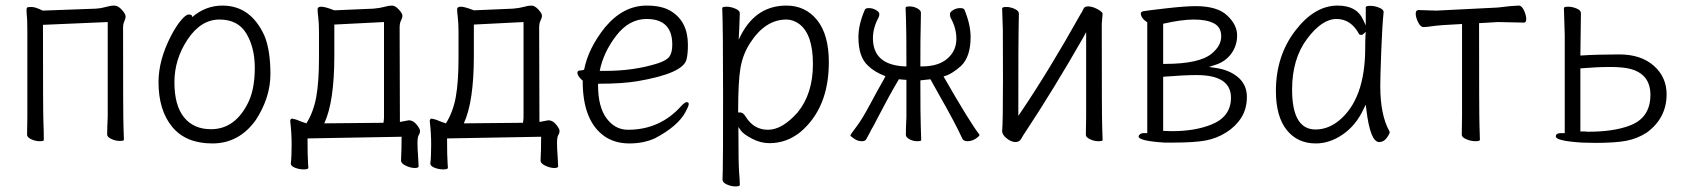

<svg xmlns="http://www.w3.org/2000/svg" viewBox="-20 -501 6040 688"><path d="M137 1Q137 5 122 5Q107 5 92 -2Q77 -9 77 -18Q77 -43 78 -81V-386Q78 -432 76 -445L75 -465Q75 -470 77 -474Q80 -476 93.5 -476Q107 -476 133 -463L324 -470Q342 -471 359 -476Q376 -481 389.5 -481Q403 -481 416.5 -466Q430 -451 430 -442.5Q430 -434 425.5 -424.5Q421 -415 421 -402Q421 -84 422.5 -48Q424 -12 424 0Q424 4 409 4Q394 4 379 -3Q364 -10 364 -19Q364 -44 366 -82V-422L134 -412V-407Q134 -100 135.5 -67Q137 -34 137 1ZM75 -465Z M896 -70Q836 13 741 13Q646 13 597 -46.5Q548 -106 548 -207Q548 -285 592 -371Q610 -406 628 -427.5Q646 -449 655.5 -449Q665 -449 667 -446L669 -440Q717 -481 777 -481Q879 -481 928 -372Q949 -320 949 -235.5Q949 -151 896 -70ZM736 -38Q825 -38 872 -139Q893 -186 893 -258Q893 -330 863 -380.5Q833 -431 766.5 -431Q700 -431 652.5 -360Q605 -289 605 -206Q605 -123 639.5 -80.5Q674 -38 736 -38ZM928 -372Z M1085 100Q1085 106 1068.5 106Q1052 106 1037 100Q1022 94 1022 85Q1025 62 1025 18Q1025 -26 1020 -66Q1020 -76 1027 -76H1029L1030 -75Q1040 -74 1063 -64L1078 -59Q1104 -101 1113.5 -155Q1123 -209 1123 -291V-387Q1123 -417 1120.5 -438Q1118 -459 1118 -468Q1118 -477 1131.5 -477Q1145 -477 1178 -464L1318 -470Q1342 -472 1357.5 -476.5Q1373 -481 1384.5 -481Q1396 -481 1409 -467Q1422 -453 1422 -445Q1422 -437 1417 -427.5Q1412 -418 1412 -402L1413 -70V-64L1445 -70Q1460 -70 1472.5 -55Q1485 -40 1485 -32Q1485 -24 1480.5 -17Q1476 -10 1476 11.5Q1476 33 1478 56L1480 95Q1480 101 1466 101Q1452 101 1434.5 93Q1417 85 1417 74Q1419 36 1419 -6V-11L1082 -5V0Q1082 57 1084 86ZM1417 74ZM1480 95ZM1142 -59 1354 -61Q1356 -73 1356 -81V-422L1178 -413V-301Q1178 -136 1142 -59Z M1585 100Q1585 106 1568.5 106Q1552 106 1537 100Q1522 94 1522 85Q1525 62 1525 18Q1525 -26 1520 -66Q1520 -76 1527 -76H1529L1530 -75Q1540 -74 1563 -64L1578 -59Q1604 -101 1613.5 -155Q1623 -209 1623 -291V-387Q1623 -417 1620.5 -438Q1618 -459 1618 -468Q1618 -477 1631.5 -477Q1645 -477 1678 -464L1818 -470Q1842 -472 1857.5 -476.5Q1873 -481 1884.5 -481Q1896 -481 1909 -467Q1922 -453 1922 -445Q1922 -437 1917 -427.5Q1912 -418 1912 -402L1913 -70V-64L1945 -70Q1960 -70 1972.5 -55Q1985 -40 1985 -32Q1985 -24 1980.5 -17Q1976 -10 1976 11.5Q1976 33 1978 56L1980 95Q1980 101 1966 101Q1952 101 1934.5 93Q1917 85 1917 74Q1919 36 1919 -6V-11L1582 -5V0Q1582 57 1584 86ZM1917 74ZM1980 95ZM1642 -59 1854 -61Q1856 -73 1856 -81V-422L1678 -413V-301Q1678 -136 1642 -59Z M2328 -6Q2287 13 2235.5 13Q2184 13 2147 -12Q2068 -67 2068 -210V-212Q2049 -228 2049 -241Q2049 -249 2064 -249H2065L2073 -251Q2088 -328 2148 -403Q2213 -481 2297 -481Q2354 -481 2386 -460Q2445 -423 2445 -340Q2445 -307 2440 -288Q2428 -238 2264 -210Q2209 -201 2128 -201H2123V-196Q2123 -118 2153.5 -77Q2184 -36 2230 -36Q2345 -36 2421 -121Q2434 -135 2441 -135Q2448 -135 2448 -128Q2448 -121 2436 -99Q2409 -49 2328 -6ZM2129 -247H2150Q2252 -247 2337 -274Q2368 -284 2378.5 -298Q2389 -312 2389 -341Q2389 -433 2297 -433Q2234 -433 2188 -373Q2142 -313 2129 -247Z M2631 162Q2631 167 2615.5 167Q2600 167 2584.5 160Q2569 153 2569 142.5Q2569 132 2570 106Q2571 80 2571 -161.5Q2571 -403 2568 -472Q2568 -477 2583.5 -477Q2599 -477 2615 -470Q2631 -463 2631 -454L2629 -399L2627 -359L2637 -379Q2692 -481 2798 -481Q2866 -481 2908 -429Q2950 -377 2950 -278Q2950 -113 2847 -27Q2798 12 2737 12Q2705 12 2674 -4.5Q2643 -21 2635 -33L2626 -46V-30Q2626 87 2628.5 116Q2631 145 2631 162ZM2652 -83Q2681 -36 2732 -36Q2783 -36 2838 -98Q2893 -165 2893 -271.5Q2893 -378 2844 -415Q2822 -431 2798 -431Q2722 -431 2668 -347Q2642 -307 2633.5 -258.5Q2625 -210 2625 -103V-98H2633Q2643 -98 2652 -83Z M3281 1Q3281 5 3266.5 5Q3252 5 3239 -2Q3226 -9 3226 -18Q3226 -43 3228 -81V-215H3223Q3218 -215 3201 -217Q3166 -158 3132 -92L3109 -48Q3102 -37 3097 -26L3085 -4Q3082 5 3068 5Q3054 5 3041.5 -3.5Q3029 -12 3027 -15Q3028 -20 3048.5 -46.5Q3069 -73 3098.5 -128.5Q3128 -184 3144 -211L3153 -228Q3113 -243 3090 -266Q3056 -297 3056 -368Q3056 -413 3079 -466Q3081 -472 3094 -472Q3107 -472 3119 -465Q3131 -458 3131 -451Q3131 -444 3128 -438Q3108 -401 3108 -364Q3108 -268 3223 -263H3228V-268Q3228 -396 3226.5 -429.5Q3225 -463 3225 -473Q3225 -478 3239.5 -478Q3254 -478 3267 -471Q3280 -464 3280 -455L3279 -396Q3278 -378 3278 -268V-263H3283Q3349 -263 3381 -297Q3407 -323 3407 -362Q3407 -401 3386 -438Q3384 -444 3384 -451Q3384 -458 3395.5 -465Q3407 -472 3420.5 -472Q3434 -472 3436 -466Q3458 -413 3458 -368Q3458 -298 3424 -265Q3391 -235 3361 -227Q3455 -63 3490 -18Q3490 -13 3476 -4Q3462 5 3447 5Q3432 5 3428 -5Q3403 -60 3343 -165L3314 -217L3278 -213V-209Q3278 -83 3279.5 -47Q3281 -11 3281 1ZM3109 -48V-49Q3109 -48 3109 -48Z M3931 1Q3931 5 3916 5Q3901 5 3886 -2Q3871 -9 3871 -18Q3871 -43 3872 -81V-386L3863 -369Q3755 -180 3655 -29Q3646 -16 3639.5 -4Q3633 8 3618.5 8Q3604 8 3587.5 -5Q3571 -18 3571 -31Q3574 -62 3574 -218Q3574 -374 3573.5 -395Q3573 -416 3572 -438.5Q3571 -461 3571 -471Q3571 -476 3586 -476Q3601 -476 3616 -469Q3631 -462 3631 -453L3630 -394Q3629 -376 3629 -102V-86L3638 -99Q3740 -250 3853 -452Q3856 -455 3862.5 -469.5Q3869 -484 3900 -474Q3913 -469 3922 -462.5Q3931 -456 3931 -452L3928 -415Q3928 -83 3929.5 -47Q3931 -11 3931 1ZM3862 -471Q3862 -471 3863 -471Z M4153 10Q4060 4 4060 -12Q4060 -16 4065 -20Q4070 -24 4079 -24H4091V-421Q4068 -436 4068 -453Q4068 -459 4078 -461Q4088 -463 4157.5 -471Q4227 -479 4265 -479Q4342 -479 4377.5 -445.5Q4413 -412 4413 -374.5Q4413 -337 4391.5 -308Q4370 -279 4333 -268L4312 -261L4334 -258Q4385 -251 4416.5 -224Q4448 -197 4448 -154Q4448 -111 4428 -79.5Q4408 -48 4374 -26.5Q4340 -5 4300 2.5Q4260 10 4180 10ZM4153 10ZM4179 -31Q4261 -31 4319 -54Q4391 -82 4391 -151Q4391 -232 4268 -232Q4223 -232 4148 -226V-32ZM4148 -272H4153Q4278 -272 4322 -309Q4356 -337 4356 -370.5Q4356 -404 4329.5 -417.5Q4303 -431 4258.5 -431Q4214 -431 4148 -416Z M4695 13Q4629 13 4590.5 -35.5Q4552 -84 4552 -175Q4552 -300 4621 -390.5Q4690 -481 4773 -481Q4842 -481 4864 -431L4874 -410V-475Q4874 -480 4890 -480Q4906 -480 4922 -473.5Q4938 -467 4938 -458Q4933 -411 4929.5 -318Q4926 -225 4926 -193Q4926 -90 4958 -32L4960 -28Q4959 -20 4948.5 -6Q4938 8 4922 8Q4890 8 4876 -109L4874 -126L4866 -110Q4839 -52 4792 -19.5Q4745 13 4695 13ZM4694 -37Q4738 -37 4777 -68Q4872 -145 4872 -330Q4872 -356 4873 -374L4874 -387L4864 -378Q4863 -376 4857.5 -376Q4852 -376 4850 -379Q4821 -433 4769 -433Q4717 -433 4663.5 -361.5Q4610 -290 4610 -180Q4610 -37 4694 -37Z M5283 0Q5283 5 5267 5Q5251 5 5234.5 -2Q5218 -9 5218 -18L5219 -88V-415Q5137 -411 5114.5 -407.5Q5092 -404 5081 -404Q5070 -404 5061.5 -421.5Q5053 -439 5053 -452Q5053 -465 5063 -465L5127 -463L5347 -474Q5369 -476 5391 -479L5422 -481Q5433 -481 5441 -463.5Q5449 -446 5449 -433Q5449 -420 5441 -420L5348 -422L5280 -418V-413Q5280 -89 5281.5 -51.5Q5283 -14 5283 0ZM5391 -479H5392Z M5697 11 5649 10Q5555 4 5555 -12Q5555 -24 5574 -24H5587V-375L5584 -472Q5584 -477 5599 -477Q5614 -477 5629.5 -470.5Q5645 -464 5645 -454L5643 -302Q5705 -306 5782.5 -306Q5860 -306 5906 -265.5Q5952 -225 5952 -163Q5952 -78 5881 -26Q5847 -4 5807.5 3.5Q5768 11 5697 11ZM5649 10ZM5881 -26ZM5672 -29Q5760 -29 5817 -50Q5894 -77 5894 -161Q5894 -233 5826 -253Q5799 -261 5750.5 -261Q5702 -261 5643 -256V-30H5659Q5665 -29 5672 -29Z"/></svg>

Font: LXGW WenKai Mono TC Light
Style: Regular
Weight: 300
Designer: LXGW / Fontworks Inc.
Foundry: LXGW / Fontworks Inc.
Version: Version 1.330